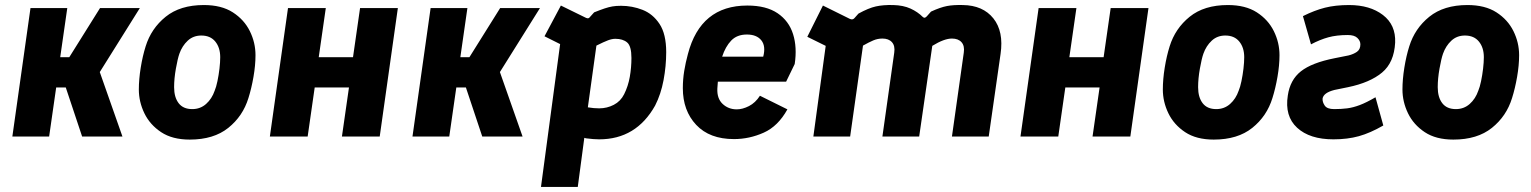

<svg xmlns="http://www.w3.org/2000/svg" viewBox="-20 -542 6077 762"><path d="M29 0 101 -510H247L219 -315H255L377 -510H535L376 -256L466 0H306L241 -195H203L175 0Z M733 12Q664 12 619.5 -17.5Q575 -47 553 -92.5Q531 -138 531 -187Q531 -227 538.5 -273.5Q546 -320 558 -358Q580 -429 637.5 -475.5Q695 -522 789 -522Q859 -522 904 -493Q949 -464 971.5 -418.5Q994 -373 994 -323Q994 -283 986 -237Q978 -191 966 -153Q944 -81 886 -34.5Q828 12 733 12ZM743 -109Q775 -109 798 -129.5Q821 -150 832 -182Q838 -196 843 -220Q848 -244 851 -269.5Q854 -295 854 -315Q854 -353 834.5 -377Q815 -401 779 -401Q747 -401 725 -380.5Q703 -360 692 -329Q685 -309 678 -269.5Q671 -230 671 -196Q671 -156 689 -132.5Q707 -109 743 -109Z M1051 0 1123 -510H1273L1245 -315H1381L1409 -510H1559L1487 0H1337L1365 -195H1229L1201 0Z M1617 0 1689 -510H1835L1807 -315H1843L1965 -510H2123L1964 -256L2054 0H1894L1829 -195H1791L1763 0Z M2127 200 2203 -367 2141 -398 2206 -520 2306 -471Q2316 -467 2320 -473L2338 -493Q2363 -503 2379.5 -508.5Q2396 -514 2410.5 -516.5Q2425 -519 2445 -519Q2489 -519 2530 -503Q2571 -487 2597.5 -447Q2624 -407 2624 -335Q2624 -280 2613.5 -224Q2603 -168 2580 -123Q2505 11 2358 11Q2337 11 2306 7L2299 5L2273 200ZM2358 -112Q2389 -112 2416 -126Q2443 -140 2457 -168Q2473 -200 2479.5 -237Q2486 -274 2486 -312Q2486 -359 2469 -373.5Q2452 -388 2422 -388Q2409 -388 2393 -382Q2377 -376 2347 -361L2313 -116Q2337 -112 2358 -112Z M2893 10Q2796 10 2743 -46.5Q2690 -103 2690 -192Q2690 -227 2695.5 -260.5Q2701 -294 2710 -327Q2760 -520 2946 -520Q3021 -520 3066 -489.5Q3111 -459 3127.5 -406.5Q3144 -354 3134 -288L3100 -218H2829Q2828 -205 2827 -191Q2825 -151 2848 -129.5Q2871 -108 2904 -108Q2927 -108 2952.5 -121Q2978 -134 2996 -162L3105 -108Q3068 -41 3011 -15.5Q2954 10 2893 10ZM2944 -405Q2905 -405 2882 -381Q2859 -357 2846 -317H3009Q3020 -359 3001.5 -382Q2983 -405 2944 -405Z M3208 0 3257 -360 3184 -396 3246 -520 3353 -467Q3364 -462 3371 -470L3387 -488Q3427 -510 3456 -516.5Q3485 -523 3525 -522Q3565 -521 3593.5 -508Q3622 -495 3642 -475Q3650 -467 3659 -478L3675 -496Q3712 -513 3738 -518Q3764 -523 3801 -522Q3881 -521 3922.5 -469Q3964 -417 3951 -328L3904 0H3758L3805 -333Q3809 -360 3796 -374.5Q3783 -389 3758 -389Q3727 -389 3680 -360L3628 0H3482L3529 -333Q3533 -360 3520 -374.5Q3507 -389 3482 -389Q3463 -389 3445.5 -381.5Q3428 -374 3405 -361L3354 0Z M4030 0 4102 -510H4252L4224 -315H4360L4388 -510H4538L4466 0H4316L4344 -195H4208L4180 0Z M4797 12Q4728 12 4683.5 -17.5Q4639 -47 4617 -92.5Q4595 -138 4595 -187Q4595 -227 4602.5 -273.5Q4610 -320 4622 -358Q4644 -429 4701.5 -475.5Q4759 -522 4853 -522Q4923 -522 4968 -493Q5013 -464 5035.5 -418.5Q5058 -373 5058 -323Q5058 -283 5050 -237Q5042 -191 5030 -153Q5008 -81 4950 -34.5Q4892 12 4797 12ZM4807 -109Q4839 -109 4862 -129.5Q4885 -150 4896 -182Q4902 -196 4907 -220Q4912 -244 4915 -269.5Q4918 -295 4918 -315Q4918 -353 4898.5 -377Q4879 -401 4843 -401Q4811 -401 4789 -380.5Q4767 -360 4756 -329Q4749 -309 4742 -269.5Q4735 -230 4735 -196Q4735 -156 4753 -132.5Q4771 -109 4807 -109Z M5272 11Q5178 11 5128 -35Q5078 -81 5091 -163Q5100 -225 5143 -259Q5186 -293 5277 -311L5332 -322Q5352 -327 5365.5 -336.5Q5379 -346 5379 -366Q5379 -380 5367 -391.5Q5355 -403 5329 -403Q5285 -403 5252 -394Q5219 -385 5183 -366L5151 -478Q5197 -501 5238.5 -511.5Q5280 -522 5334 -522Q5417 -522 5468.5 -482.5Q5520 -443 5517 -373Q5513 -294 5465 -254Q5417 -214 5330 -196L5276 -185Q5233 -174 5229 -151Q5228 -137 5237.5 -123Q5247 -109 5275 -109Q5303 -109 5326.5 -112Q5350 -115 5376.5 -125Q5403 -135 5439 -156L5470 -44Q5418 -14 5373 -1.5Q5328 11 5272 11Z M5748 12Q5679 12 5634.5 -17.5Q5590 -47 5568 -92.5Q5546 -138 5546 -187Q5546 -227 5553.5 -273.5Q5561 -320 5573 -358Q5595 -429 5652.5 -475.5Q5710 -522 5804 -522Q5874 -522 5919 -493Q5964 -464 5986.5 -418.5Q6009 -373 6009 -323Q6009 -283 6001 -237Q5993 -191 5981 -153Q5959 -81 5901 -34.5Q5843 12 5748 12ZM5758 -109Q5790 -109 5813 -129.5Q5836 -150 5847 -182Q5853 -196 5858 -220Q5863 -244 5866 -269.5Q5869 -295 5869 -315Q5869 -353 5849.5 -377Q5830 -401 5794 -401Q5762 -401 5740 -380.5Q5718 -360 5707 -329Q5700 -309 5693 -269.5Q5686 -230 5686 -196Q5686 -156 5704 -132.5Q5722 -109 5758 -109Z"/></svg>

Font: Finlandica
Style: Bold Italic
Weight: 700
Italic angle: -8°
Designer: Niklas Ekholm, Juho Hiilivirta, Jaakko Suomalainen
Foundry: Helsinki Type Studio
Version: Version 1.064; ttfautohint (v1.8.4.7-5d5b)